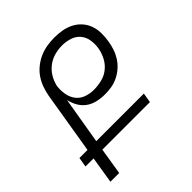

<svg xmlns="http://www.w3.org/2000/svg" viewBox="-204 -875 1007 1007"><g transform="rotate(-45 299.5 -371.5)"><path d="M100 0H35L59 -149H-1L8 -203H68L125 -548Q130 -575 139.5 -601.5Q149 -628 165 -651.5Q181 -675 204.5 -693.5Q228 -712 253.5 -723Q279 -734 306.5 -738.5Q334 -743 361 -743Q391 -743 419 -738Q447 -733 471.5 -720.5Q496 -708 514.5 -687.5Q533 -667 542.5 -641Q552 -615 552.5 -585.5Q553 -556 548 -527Q544 -502 536 -478Q528 -454 514 -432Q500 -410 480 -392.5Q460 -375 436.5 -363.5Q413 -352 388.5 -348Q364 -344 339 -344Q310 -344 282 -350.5Q254 -357 232 -373Q210 -389 196.5 -413Q183 -437 177 -464L133 -203H486L477 -149H124ZM315 -402Q343 -402 373 -409Q403 -416 427 -435Q451 -454 465.5 -481.5Q480 -509 485 -538Q490 -567 485.5 -596Q481 -625 463.5 -646Q446 -667 418 -676Q390 -685 361 -685Q333 -685 305 -677.5Q277 -670 253 -652Q229 -634 213.5 -608Q198 -582 192 -554Q188 -524 193 -495Q198 -466 214.5 -444Q231 -422 258 -412Q285 -402 315 -402Z"/></g></svg>

Font: Iosevka Light Extended
Style: Italic
Weight: 300
Width: 7
Italic angle: -9°
Monospace: yes
Designer: Belleve Invis
Foundry: Belleve Invis
Version: Version 32.5.0; ttfautohint (v1.8.4)